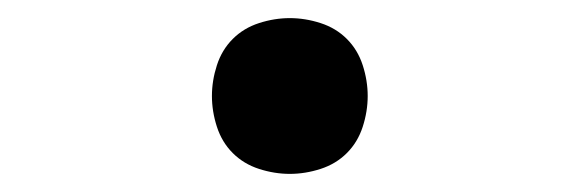

<svg xmlns="http://www.w3.org/2000/svg" viewBox="-20 -446 640 212"><path d="M300 -254Q283 -254 266 -259.5Q249 -265 237 -277Q225 -289 219.5 -306Q214 -323 214 -340Q214 -357 219.5 -374Q225 -391 237 -403Q249 -415 266 -420.5Q283 -426 300 -426Q317 -426 334 -420.5Q351 -415 363 -403Q375 -391 380.5 -374Q386 -357 386 -340Q386 -323 380.5 -306Q375 -289 363 -277Q351 -265 334 -259.5Q317 -254 300 -254Z"/></svg>

Font: Zed Mono Medium Extended
Style: Regular
Weight: 500
Width: 7
Monospace: yes
Designer: Belleve Invis
Foundry: Belleve Invis
Version: Version 1.0.0; ttfautohint (v1.8.4)